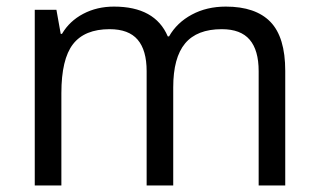

<svg xmlns="http://www.w3.org/2000/svg" viewBox="-20 -565 970 585"><path d="M768.1 0V-348.1Q768.1 -412.1 740.7 -444.1Q713.4 -476.1 655.8 -476.1Q580.1 -476.1 543.9 -432.6Q507.8 -389.2 507.8 -298.8V0H426.8V-348.1Q426.8 -412.1 399.4 -444.1Q372.1 -476.1 314 -476.1Q237.8 -476.1 202.4 -430.4Q167 -384.8 167 -280.8V0H85.9V-535.2H151.9L165 -461.9H168.9Q191.9 -501 233.6 -522.9Q275.4 -544.9 327.1 -544.9Q452.6 -544.9 491.2 -454.1H495.1Q519 -496.1 564.5 -520.5Q609.9 -544.9 668 -544.9Q758.8 -544.9 804 -498.3Q849.1 -451.7 849.1 -349.1V0Z"/></svg>

Font: f04293028
Style: Regular
Weight: 400
Foundry: Ascender Corporation
Version: Version 1.10